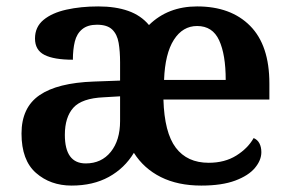

<svg xmlns="http://www.w3.org/2000/svg" viewBox="-20 -568 904 598"><path d="M203 10Q137 10 92 -29.5Q47 -69 47 -152Q47 -233 103 -271.5Q159 -310 272 -314L354 -317V-374Q354 -408 349.5 -434.5Q345 -461 329.5 -476Q314 -491 282 -491Q253 -491 236 -477Q219 -463 213 -438.5Q207 -414 207 -382Q148 -382 118.5 -397Q89 -412 89 -448Q89 -484 115.5 -506Q142 -528 187 -538Q232 -548 286 -548Q340 -548 379.5 -534Q419 -520 444 -490Q503 -548 594 -548Q699 -548 759 -487.5Q819 -427 819 -308V-258H489Q492 -155 527.5 -108Q563 -61 630 -61Q680 -61 716 -83.5Q752 -106 770 -138Q782 -133 788 -121.5Q794 -110 794 -94Q794 -69 774 -45Q754 -21 712.5 -5.5Q671 10 607 10Q534 10 481 -16.5Q428 -43 397 -92Q368 -44 319 -17Q270 10 203 10ZM247 -59Q296 -59 325 -95Q354 -131 354 -191V-268L303 -265Q235 -262 208.5 -232.5Q182 -203 182 -148Q182 -59 247 -59ZM683 -319Q683 -398 662.5 -442.5Q642 -487 594 -487Q549 -487 521.5 -444Q494 -401 491 -319Z"/></svg>

Font: Noto Naskh Arabic SemiBold
Style: Regular
Weight: 600
Designer: Monotype Design Team, David Williams, Mohamad Dakak and Nizar Qandah
Foundry: Monotype Imaging Inc.
Version: Version 2.016